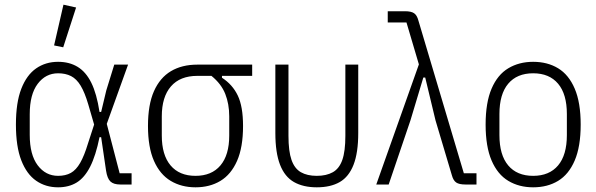

<svg xmlns="http://www.w3.org/2000/svg" viewBox="-20 -788 2546 820"><path d="M542 -48V0H494Q465 0 451.5 -13Q438 -26 433 -59L412 -202H405Q389 -123 365 -76Q341 -29 307.5 -8.5Q274 12 228 12Q175 12 134.5 -16Q94 -44 71 -103Q48 -162 48 -256Q48 -350 71 -409Q94 -468 134.5 -496Q175 -524 228 -524Q276 -524 311.5 -502.5Q347 -481 370 -434.5Q393 -388 405 -310H412L434 -402L468 -512H527L436 -259L491 -48ZM228 -37Q260 -37 282.5 -49.5Q305 -62 322.5 -92.5Q340 -123 356 -176L382 -256L357 -342Q342 -393 324.5 -422Q307 -451 283.5 -463Q260 -475 228 -475Q175 -475 141 -430Q107 -385 107 -300V-212Q107 -127 141 -82Q175 -37 228 -37ZM305 -756 250 -586 211 -594 251 -768Z M1057 -464H928V-456Q973 -427 995.5 -380Q1018 -333 1018 -250Q1018 -159 992.5 -101Q967 -43 921.5 -15.5Q876 12 815 12Q755 12 709 -15.5Q663 -43 637.5 -101Q612 -159 612 -250Q612 -341 637.5 -398.5Q663 -456 710 -484Q757 -512 823 -512H1057ZM883 -464H823Q749 -464 710 -419Q671 -374 671 -291V-209Q671 -126 708.5 -81.5Q746 -37 815 -37Q884 -37 921.5 -81.5Q959 -126 959 -209V-291Q959 -344 942 -387Q925 -430 883 -464Z M1212 -512V-208Q1212 -142 1225 -105Q1238 -68 1265 -52.5Q1292 -37 1333 -37Q1374 -37 1401.5 -52.5Q1429 -68 1442 -105Q1455 -142 1455 -208V-512H1510V-220Q1510 -136 1490 -84.5Q1470 -33 1431 -10.5Q1392 12 1333 12Q1275 12 1235.5 -10.5Q1196 -33 1176 -84.5Q1156 -136 1156 -220V-512Z M1769 -513 1716 -692H1636V-740H1710Q1736 -740 1748.5 -731.5Q1761 -723 1767 -700L1961 -48H2015V0H1968Q1941 0 1928.5 -8.5Q1916 -17 1910 -39L1840 -274L1796 -457H1788L1733 -274L1640 0H1587Z M2257 12Q2197 12 2151 -15.5Q2105 -43 2079.5 -102.5Q2054 -162 2054 -256Q2054 -350 2079.5 -409.5Q2105 -469 2151 -496.5Q2197 -524 2257 -524Q2318 -524 2363.5 -496.5Q2409 -469 2434.5 -409.5Q2460 -350 2460 -256Q2460 -162 2434.5 -102.5Q2409 -43 2363.5 -15.5Q2318 12 2257 12ZM2257 -37Q2326 -37 2363.5 -81.5Q2401 -126 2401 -211V-301Q2401 -386 2363.5 -430.5Q2326 -475 2257 -475Q2188 -475 2150.5 -430.5Q2113 -386 2113 -301V-211Q2113 -126 2150.5 -81.5Q2188 -37 2257 -37Z"/></svg>

Font: IBM Plex Sans Condensed Light
Style: Regular
Weight: 300
Width: 3
Designer: Mike Abbink, Paul van der Laan, Pieter van Rosmalen
Foundry: Bold Monday
Version: Version 3.201